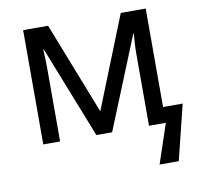

<svg xmlns="http://www.w3.org/2000/svg" viewBox="-80 -619 915 887"><g transform="rotate(-10 377.5 -175.5)"><path d="M752 -74 688 185H598L660 0H581V-342Q581 -363 582.5 -386Q584 -409 586 -431H583L408 0H334L164 -431H161Q164 -386 164 -339V0H85V-536H202L371 -105L543 -536H660V-74Z"/></g></svg>

Font: Noto IKEA Simplified Chinese
Style: Regular
Weight: 400
Designer: Monotype Design Team
Foundry: Monotype Imaging Inc.
Version: Version 1.100